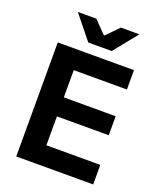

<svg xmlns="http://www.w3.org/2000/svg" viewBox="-151 -919 839 1011"><g transform="rotate(20 269.0 -413.0)"><path d="M63.5 0V-639H192.5V0ZM102 0V-109.5H494.5V0ZM138.5 -271.5V-378H483V-271.5ZM101.5 -530.5V-639H490.5V-530.5ZM214.5 -693.5 109.5 -824V-826H211.5L278 -758H282.5L349 -826H451V-824L346 -693.5Z"/></g></svg>

Font: Anek Latin Medium SemiBold
Style: Regular
Weight: 600
Version: Version 1.003